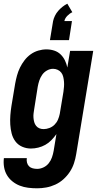

<svg xmlns="http://www.w3.org/2000/svg" viewBox="-32 -795 552 1038"><path d="M169 223Q144 223 120 220Q96 217 74.5 208.5Q53 200 35 185.5Q17 171 5.5 151.5Q-6 132 -10 108.5Q-14 85 -11 60H113Q111 72 114 84Q117 96 125 104Q133 112 145 115Q157 118 169 118Q186 118 203 110Q220 102 231.5 87.5Q243 73 249 55.5Q255 38 258 21L273 -70Q261 -53 246 -37.5Q231 -22 213 -12Q195 -2 175 3Q155 8 135 8Q110 8 87.5 -2Q65 -12 51 -31Q37 -50 31 -73.5Q25 -97 23.5 -122Q22 -147 24 -172.5Q26 -198 30 -223L50 -343Q54 -365 60 -387Q66 -409 76 -429.5Q86 -450 100.5 -469Q115 -488 134 -501.5Q153 -515 175 -521.5Q197 -528 219 -528Q241 -528 261 -521.5Q281 -515 295.5 -501Q310 -487 319 -468.5Q328 -450 332 -430L347 -520H472L380 38Q376 63 368 87.5Q360 112 345.5 134Q331 156 311 174Q291 192 267 203Q243 214 218 218.5Q193 223 169 223ZM204 -97Q219 -97 235 -103Q251 -109 263 -121Q275 -133 281.5 -148.5Q288 -164 291 -179L311 -299Q313 -313 314 -326.5Q315 -340 314 -353Q313 -366 310 -379Q307 -392 299.5 -402Q292 -412 280 -417.5Q268 -423 255 -423Q238 -423 222 -414Q206 -405 196 -390.5Q186 -376 180.5 -359.5Q175 -343 172 -326L153 -206Q151 -194 149.5 -182Q148 -170 149 -158Q150 -146 153 -135Q156 -124 163 -115Q170 -106 180.5 -101.5Q191 -97 204 -97ZM238 -578 255 -681Q258 -695 265 -709.5Q272 -724 282.5 -736Q293 -748 305.5 -758Q318 -768 332 -775L359 -729Q344 -722 331.5 -709Q319 -696 316 -681H357L341 -578Z"/></svg>

Font: Iosevka SS04 Extrabold
Style: Italic
Weight: 800
Italic angle: -9°
Monospace: yes
Designer: Belleve Invis
Foundry: Belleve Invis
Version: Version 19.0.0; ttfautohint (v1.8.4)